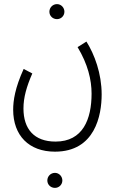

<svg xmlns="http://www.w3.org/2000/svg" viewBox="-20 -656 576 933"><path d="M257 -563C277 -563 293 -579 293 -599C293 -619 277 -636 257 -636C236 -636 220 -619 220 -599C220 -579 236 -563 257 -563ZM44 -123C44 3 121 81 247 81C442 81 474 -96 474 -197C474 -299 439 -392 400 -454L357 -427C407 -344 425 -268 425 -201C425 -77 383 32 250 32C146 32 94 -29 94 -129C94 -182 109 -235 137 -299L95 -321C53 -229 44 -167 44 -123ZM247 257C267 257 283 241 283 221C283 201 267 184 247 184C226 184 210 201 210 221C210 241 226 257 247 257Z"/></svg>

Font: Noto Sans Arabic UI XCn Lt
Style: Regular
Weight: 300
Width: 2
Designer: Monotype Design Team, Nadine Chahine and Nizar Qandah
Foundry: Monotype Imaging Inc.
Version: Version 2.010